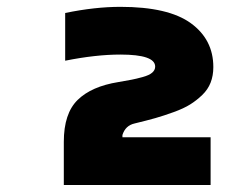

<svg xmlns="http://www.w3.org/2000/svg" viewBox="-20 -1030 707 550"><path d="M166.7 -992.8Q252 -1010.4 324.9 -1010.4Q462.2 -1010.4 526.7 -963.5Q591.1 -916.7 591.1 -837.9Q591.1 -813.2 583.3 -793.3Q575.5 -773.4 559.2 -757.8Q543 -742.2 524.7 -730.8Q506.5 -719.4 477.9 -709Q449.2 -698.6 425.1 -691.7Q401 -684.9 365.9 -676.4Q339.2 -670.6 330.7 -643.2V-636.7H583.3V-500H162.8V-623.7Q162.8 -705.1 202.5 -743.8Q242.2 -782.6 319 -794.9Q345.7 -799.5 357.4 -801.8Q369.1 -804 388.3 -809.2Q407.6 -814.5 416 -821.9Q424.5 -829.4 424.5 -839.2Q424.5 -873.7 324.9 -873.7Q254.6 -873.7 166.7 -856.1Z"/></svg>

Font: Monoid
Style: Bold
Weight: 700
Width: 4
Designer: Andreas Larsen (@larsenwork)
Version: Version 0.61